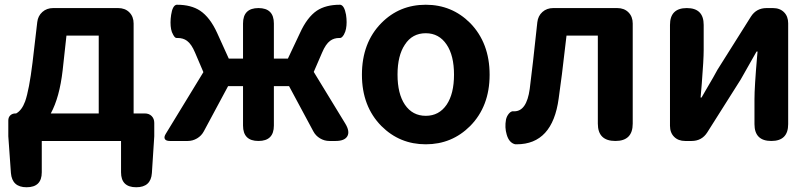

<svg xmlns="http://www.w3.org/2000/svg" viewBox="-20 -594 3419 809"><path d="M92 195Q31 195 26 135L15 -20V-86Q15 -100 23.5 -108Q32 -116 45 -116H48Q72 -129 86 -167Q103 -216 117 -330L137 -501Q140 -527 158.5 -543.5Q177 -560 204 -560H343H478Q507 -560 525 -542Q543 -524 543 -495V-116H590Q608 -116 619 -105Q630 -94 630 -76V-20L620 135Q616 195 554 195Q490 195 490 132V0H156V132Q156 195 92 195ZM194 -116H295H396V-444H260L244 -298Q231 -184 194 -116Z M696 0Q679 0 674.5 -8.5Q670 -17 679 -31L837 -290L802 -372Q787 -408 768 -422Q752 -434 728 -434Q727 -434 726 -434Q718 -432 710 -447Q703 -459 701 -471Q696 -497 701 -531Q707 -571 724 -574Q725 -574 726 -574Q785 -574 823 -549Q865 -521 895 -455L944 -347H1004V-495Q1004 -560 1069 -560Q1134 -560 1134 -495V-347H1193L1244 -455Q1274 -521 1315 -549Q1353 -574 1412 -574Q1413 -574 1414 -574Q1431 -571 1438 -532Q1443 -499 1438 -473Q1436 -461 1429 -448Q1420 -433 1412 -434Q1411 -434 1410 -434Q1387 -434 1371 -422Q1352 -408 1337 -372L1302 -291L1435 -73Q1455 -40 1443.5 -20Q1432 0 1394 0H1368Q1347 0 1328.5 -11Q1310 -22 1300 -41L1198 -231H1134V-65Q1134 0 1069 0Q1004 0 1004 -65V-231H941L839 -41Q829 -22 810.5 -11Q792 0 771 0H738Z M1774 14Q1664 14 1587 -63Q1505 -146 1505 -279Q1505 -414 1587 -497Q1663 -574 1774 -574Q1884 -574 1961 -497Q2043 -413 2043 -279Q2043 -146 1961 -63Q1884 14 1774 14ZM1774 -106Q1830 -106 1862 -153Q1893 -199 1893 -279.5Q1893 -360 1862 -406Q1830 -454 1774 -454Q1717 -454 1686 -406Q1655 -360 1655 -279.5Q1655 -199 1686 -153Q1718 -106 1774 -106Z M2151 14Q2125 8 2115 -27Q2106 -57 2112 -90Q2115 -104 2124 -115Q2134 -127 2145 -125Q2146 -125 2147 -125Q2199 -125 2212 -219Q2224 -312 2244 -500Q2247 -527 2265.5 -543.5Q2284 -560 2311 -560H2448H2581Q2610 -560 2628 -542Q2646 -524 2646 -495V-73Q2646 0 2573 0Q2499 0 2499 -73V-444H2367Q2366 -438 2365 -427Q2346 -260 2334 -179Q2308 14 2157 14Q2154 14 2151 14Z M2867 0Q2838 0 2820.5 -17.5Q2803 -35 2803 -64V-489Q2803 -560 2874 -560Q2945 -560 2945 -489V-383Q2945 -343 2937 -242Q2933 -202 2932 -183H2936Q2942 -193 2955 -216Q2991 -277 3003 -300L3144 -524Q3167 -560 3210 -560H3237Q3266 -560 3283.5 -542.5Q3301 -525 3301 -496V-280V-71Q3301 0 3230 0Q3159 0 3159 -71V-176Q3159 -227 3170 -355Q3171 -370 3172 -377H3168Q3167 -375 3165 -372Q3118 -290 3101 -259L2960 -36Q2937 0 2894 0Z"/></svg>

Font: GenSenRounded TW B
Style: Regular
Weight: 700
Version: Version 1.501;PS 1;hotconv 16.6.51;makeotf.lib2.5.65220